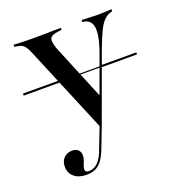

<svg xmlns="http://www.w3.org/2000/svg" viewBox="-144 -507 727 792"><g transform="rotate(-20 219.0 -111.5)"><path d="M171.8 -204.8 170.2 -209.7H312.9L311.3 -204.8ZM-29.8 -203.2V-212.1H168.5L171.8 -203.2ZM311.3 -203.2 313.7 -212.1H467.7V-203.2ZM222.6 25 63.7 -355.6Q56.5 -373.4 49.6 -383.5Q42.7 -393.5 34.3 -398Q25.8 -402.4 12.9 -404L2.4 -405.6V-414.5Q19.4 -413.7 41.1 -412.9Q62.9 -412.1 86.3 -412.1H91.1Q116.9 -412.1 139.5 -412.5Q162.1 -412.9 179.8 -413.3Q197.6 -413.7 209.7 -413.7V-404.8L196 -403.2Q165.3 -400 158.5 -387.1Q151.6 -374.2 166.1 -335.5L266.1 -93.5L259.7 -84.7L321.8 -254.8Q340.3 -305.6 344 -337.5Q347.6 -369.4 338.3 -385.5Q329 -401.6 308.1 -404.8L301.6 -405.6V-414.5Q320.2 -413.7 339.1 -412.9Q358.1 -412.1 373.4 -412.1Q391.9 -412.1 406 -412.9Q420.2 -413.7 432.3 -414.5V-405.6L424.2 -403.2Q409.7 -399.2 396 -386.3Q382.3 -373.4 368.1 -344.4Q354 -315.3 334.7 -262.9L229.8 25ZM104 192.7Q69.4 192.7 49.2 175.8Q29 158.9 29 130.6Q29 107.3 43.1 92.7Q57.3 78.2 79.8 78.2Q96 78.2 105.6 87.1Q115.3 96 115.3 110.5Q115.3 123.4 111.7 133.1Q108.1 142.7 104.4 151.6Q100.8 160.5 100.8 169.4Q100.8 181.5 116.9 181.5Q138.7 181.5 156 164.9Q173.4 148.4 185.5 114.5L226.6 8.1L234.7 12.1L195.2 114.5Q184.7 141.9 172.2 159.3Q159.7 176.6 142.7 184.7Q125.8 192.7 104 192.7Z"/></g></svg>

Font: Playfair 144pt SemiCondensed Medium
Style: Regular
Weight: 500
Width: 4
Designer: Claus Eggers Sørensen
Foundry: Claus Eggers Sørensen
Version: Version 2.203